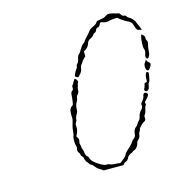

<svg xmlns="http://www.w3.org/2000/svg" viewBox="-95 -689 750 788"><g transform="rotate(-15 280.5 -294.5)"><path d="M522 -329Q523 -331 526 -331Q529 -331 531 -329Q533 -326 530.5 -313.5Q528 -301 527 -296.5Q526 -292 523 -288.5Q520 -285 519 -278Q516 -254 502 -256Q498 -257 496.5 -261Q495 -265 497.5 -268Q500 -271 502 -279Q503 -286 504.5 -288.5Q506 -291 511 -291Q515 -292 515.5 -293Q516 -294 516 -301Q516 -320 522 -329ZM232 -381Q234 -381 238 -376.5Q242 -372 242 -369Q244 -365 241 -361Q238 -357 238 -353Q238 -349 236 -346Q234 -343 234 -333Q234 -323 227.5 -316Q221 -309 221 -302Q221 -295 215 -286Q208 -274 208 -256Q208 -248 205 -243Q195 -227 195 -215Q195 -212 191 -206.5Q187 -201 188 -193Q190 -173 181 -158Q178 -153 178 -150.5Q178 -148 182 -144Q187 -137 184 -127Q182 -120 184 -114.5Q186 -109 186 -104Q186 -99 188.5 -94Q191 -89 192.5 -77Q194 -65 199.5 -61Q205 -57 206 -52Q209 -35 242 -16Q261 -5 270 -7Q275 -8 281.5 -4.5Q288 -1 297.5 -1Q307 -1 315 0L323 2L335 -7Q352 -20 355 -29Q358 -35 366 -42Q385 -58 394 -72Q397 -77 403 -81Q411 -86 412 -99Q413 -116 423 -124Q429 -128 432.5 -134.5Q436 -141 442 -147Q448 -153 449 -161Q453 -178 462 -186Q466 -189 468.5 -195.5Q471 -202 470 -205Q466 -210 479 -224Q484 -230 486 -238Q487 -248 492.5 -250.5Q498 -253 504 -247Q511 -240 495 -224Q484 -214 486 -211Q489 -204 486 -201Q482 -197 477 -174Q475 -167 471.5 -163.5Q468 -160 469 -152Q471 -142 462 -137Q457 -135 451 -129.5Q445 -124 441 -119Q437 -114 437 -111Q437 -108 433 -102.5Q429 -97 429 -91Q429 -80 419 -71Q414 -67 413 -63Q412 -56 408.5 -50Q405 -44 400.5 -39.5Q396 -35 391 -34Q387 -33 384.5 -30Q382 -27 377 -26Q373 -25 366.5 -19.5Q360 -14 360 -11.5Q360 -9 355 -3.5Q350 2 347 2Q344 2 339 7L334 13H292H250L245 9Q239 5 232.5 1.5Q226 -2 219 -11.5Q212 -21 206.5 -23Q201 -25 198 -31Q195 -37 193.5 -37Q192 -37 188 -45.5Q184 -54 184 -58Q184 -62 179.5 -65.5Q175 -69 175 -73.5Q175 -78 171 -83Q163 -92 168 -105Q169 -108 167 -113Q164 -120 164 -135Q164 -150 166 -154Q169 -159 170 -172.5Q171 -186 173 -194Q181 -221 181 -225Q179 -253 183 -264Q187 -273 192 -275Q196 -277 198 -282.5Q200 -288 202 -310Q203 -326 204.5 -330Q206 -334 212 -338Q215 -340 214.5 -348Q214 -356 217.5 -359Q221 -362 221 -363.5Q221 -365 226 -373Q231 -381 232 -381ZM533 -378 535 -383 536 -378Q538 -372 543.5 -368Q549 -364 549 -360Q549 -356 544 -347.5Q539 -339 535 -337Q531 -335 527 -339.5Q523 -344 523 -354Q523 -364 527 -369Q531 -374 533 -378ZM561 -448Q555 -420 555 -409Q555 -403 553 -397Q551 -391 548 -387.5Q545 -384 542 -384Q538 -384 536.5 -390.5Q535 -397 538 -404Q543 -417 539 -426Q536 -432 537 -450.5Q538 -469 540.5 -477.5Q543 -486 544 -486Q545 -486 551 -480Q557 -474 556 -468Q555 -462 558.5 -457Q562 -452 561 -448ZM431 -602Q443 -604 466 -596Q471 -595 475.5 -594Q480 -593 484 -586Q488 -579 494.5 -579Q501 -579 503.5 -574Q506 -569 512 -566Q519 -563 527 -554Q535 -545 537 -537Q540 -529 546 -517Q552 -504 549 -504L546 -505Q542 -507 538 -507Q530 -507 525 -525Q522 -534 520.5 -538Q519 -542 516.5 -544Q514 -546 510 -549Q501 -553 494 -557Q487 -561 476 -569L465 -578L451 -577Q436 -576 426.5 -573.5Q417 -571 406.5 -574.5Q396 -578 394 -577Q392 -576 389 -569Q384 -560 377 -560Q373 -560 370 -554Q366 -543 360 -542Q356 -541 352.5 -535.5Q349 -530 342 -526Q326 -519 324 -510Q323 -506 320 -500Q317 -494 312 -489.5Q307 -485 304 -483L298 -480V-469V-459L290 -451Q282 -443 282 -441.5Q282 -440 276.5 -433.5Q271 -427 270 -421Q267 -401 256 -391L248 -383L242 -386Q235 -389 236 -392Q241 -408 251 -420Q254 -424 254 -429Q254 -434 259 -438.5Q264 -443 266 -452Q269 -469 275 -474Q280 -477 288 -491.5Q296 -506 303.5 -511Q311 -516 311.5 -519Q312 -522 324.5 -535Q337 -548 341.5 -555Q346 -562 360.5 -568.5Q375 -575 378 -581Q379 -585 384 -586.5Q389 -588 408 -591Q414 -592 420 -596Q426 -600 431 -602Z"/></g></svg>

Font: TT2020 Style D
Style: Italic
Weight: 400
Italic angle: -15°
Version: Version 0.2.000